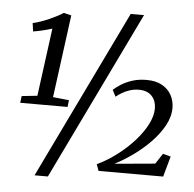

<svg xmlns="http://www.w3.org/2000/svg" viewBox="-58 -873 995 983"><g transform="rotate(5 440.0 -382.0)"><path d="M54.5 -347.5 134.5 -356 181 -705Q170 -701.5 153.2 -697Q136.5 -692.5 118.5 -688.5Q100.5 -684.5 84 -682L78 -724.5Q97 -729 118.2 -736.2Q139.5 -743.5 160.5 -752.8Q181.5 -762 200.2 -771.8Q219 -781.5 232.5 -790.5L271.5 -781L215 -356L297.5 -347.5L293.5 -312.5H50ZM574 -815H642.5L224 51H155.5ZM480 0 468 -33.5Q520 -58 568.5 -94.8Q617 -131.5 655.8 -174.5Q694.5 -217.5 717 -261.2Q739.5 -305 739.5 -343.5Q739 -383.5 716 -407.8Q693 -432 650 -432Q625 -432 602.2 -424.5Q579.5 -417 562 -406.2Q544.5 -395.5 533.5 -386L516 -420Q529 -432 552.5 -447.5Q576 -463 609.5 -474.2Q643 -485.5 684.5 -485.5Q733.5 -485.5 765.2 -467.2Q797 -449 812.8 -419.8Q828.5 -390.5 829 -356Q829.5 -310 804.5 -264Q779.5 -218 738.8 -176.2Q698 -134.5 650.5 -100.5Q603 -66.5 557.5 -43.5L766 -62.5L801 -116L841.5 -105.5L812 0Z"/></g></svg>

Font: Merriweather 36pt
Style: Italic
Weight: 400
Italic angle: -7.8°
Version: Version 2.101